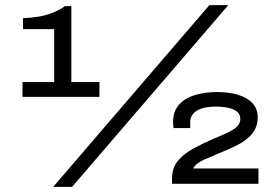

<svg xmlns="http://www.w3.org/2000/svg" viewBox="-20 -719 1086 751"><path d="M188 12 799 -699H873L262 12ZM653 0V-22Q653 -62 675.5 -89.5Q698 -117 735.5 -137.5Q773 -158 817 -177Q860 -194 890 -211Q920 -228 920 -254Q920 -278 895 -290Q870 -302 825 -302Q788 -302 765.5 -293.5Q743 -285 733.5 -271.5Q724 -258 724 -243V-218H659Q658 -222 657.5 -229Q657 -236 657 -243Q657 -282 679 -308Q701 -334 740.5 -346.5Q780 -359 830 -359Q874 -359 910 -348.5Q946 -338 967 -316Q988 -294 988 -259Q988 -232 976.5 -211.5Q965 -191 945.5 -175.5Q926 -160 901.5 -148Q877 -136 852 -126Q814 -110 780.5 -95.5Q747 -81 735 -60H991V0ZM68 -340V-398H192V-605H70V-648Q102 -649 131.5 -654Q161 -659 187 -669.5Q213 -680 234 -695H259V-398H369V-340Z"/></svg>

Font: Archivo Expanded
Style: Regular
Weight: 400
Width: 7
Designer: Hector Gatti
Foundry: Omnibus-Type
Version: Version 2.001